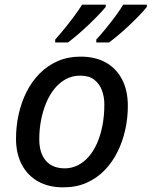

<svg xmlns="http://www.w3.org/2000/svg" viewBox="-20 -786 643 814"><path d="M248 8.3Q186.5 8.3 141.6 -16.8Q96.7 -42 72.3 -88.4Q47.9 -134.8 47.9 -198.2Q47.9 -251 59.1 -301.5Q70.3 -352.1 92.5 -396.2Q114.7 -440.4 147.9 -474.1Q181.2 -507.8 224.6 -526.9Q268.1 -545.9 321.8 -545.9Q384.3 -545.9 429 -520.8Q473.6 -495.6 497.8 -448.7Q522 -401.9 522 -336.9Q522 -285.6 511 -235.8Q500 -186 478 -141.8Q456.1 -97.7 423.3 -64Q390.6 -30.3 346.9 -11Q303.2 8.3 248 8.3ZM254.9 -72.3Q283.7 -72.3 309.3 -85Q335 -97.7 355.7 -121.3Q376.5 -145 391.4 -178.5Q406.2 -211.9 414.3 -253.7Q422.4 -295.4 422.4 -343.8Q422.4 -374.5 412.4 -402.3Q402.3 -430.2 379.9 -447.8Q357.4 -465.3 319.8 -465.3Q287.1 -465.3 260 -450.9Q232.9 -436.5 211.9 -410.9Q190.9 -385.3 176.5 -351.3Q162.1 -317.4 154.3 -277.8Q146.5 -238.3 146.5 -195.8Q146.5 -136.7 174.6 -104.5Q202.6 -72.3 254.9 -72.3ZM388.2 -606V-618.2Q406.2 -637.7 427.2 -663.3Q448.2 -689 468.5 -716.3Q488.8 -743.7 502.4 -766.1H602.5V-756.8Q592.3 -743.2 573.2 -723.4Q554.2 -703.6 531.2 -681.6Q508.3 -659.7 484.9 -639.9Q461.4 -620.1 442.4 -606ZM213.9 -606V-618.2Q231.4 -637.7 252.4 -663.3Q273.4 -689 293.7 -716.3Q314 -743.7 328.1 -766.1H428.2V-756.8Q417.5 -743.2 398.4 -723.4Q379.4 -703.6 356.4 -681.6Q333.5 -659.7 310.3 -639.9Q287.1 -620.1 268.1 -606Z"/></svg>

Font: Open Sans Medium
Style: Italic
Weight: 500
Italic angle: -12°
Designer: Monotype Design Team
Foundry: Monotype Imaging Inc.
Version: Version 3.000